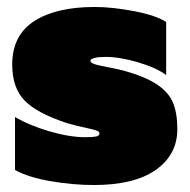

<svg xmlns="http://www.w3.org/2000/svg" viewBox="-20 -515 543 550"><path d="M23 -28V-180Q63 -156 121 -139Q179 -122 224 -122Q246 -122 255.5 -124Q265 -126 265 -133Q265 -138 256.5 -141Q248 -144 234 -147Q200 -154 173 -162Q87 -190 51 -226.5Q15 -263 15 -330Q15 -414 78 -454.5Q141 -495 251 -495Q302 -495 364.5 -483Q427 -471 456 -452V-300Q428 -321 375.5 -336.5Q323 -352 282 -352Q263 -352 251 -349Q239 -346 239 -341Q239 -336 249 -332Q259 -328 282 -324Q327 -315 333 -313Q395 -296 429 -273.5Q463 -251 475.5 -221Q488 -191 488 -145Q488 -72 426.5 -28.5Q365 15 249 15Q189 15 125 4Q61 -7 23 -28Z"/></svg>

Font: Readiness Black
Style: Regular
Weight: 900
Designer: Katatrad Team
Foundry: CadsonDemak
Version: Version 1.00;April 23, 2019;FontCreator 11.5.0.2425 64-bit; 